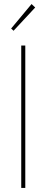

<svg xmlns="http://www.w3.org/2000/svg" viewBox="-20 -929 230 949"><path d="M105 -704V0H85V-704ZM154 -892 47 -777 35 -788 136 -909Z"/></svg>

Font: Fz Poppins Thin
Style: Regular
Weight: 100
Designer: Ninad Kale (Devanagari), Jonny Pinhorn (Latin)
Foundry: Indian Type Foundry
Version: Vit hóa bi Vntype.Com & FontZin.Com